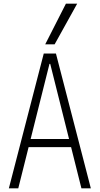

<svg xmlns="http://www.w3.org/2000/svg" viewBox="-20 -1020 540 1040"><path d="M28 0 217 -730H283L472 0H421L252 -674H248L79 0ZM114 -223V-267H386V-223ZM276 -780H225L337 -1000H398Z"/></svg>

Font: M PLUS 1 Code Light
Style: Regular
Weight: 300
Designer: Coji Morishita
Foundry: UNDERFOREST DESIGN
Version: Version 1.002